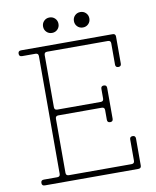

<svg xmlns="http://www.w3.org/2000/svg" viewBox="-91 -910 797 980"><g transform="rotate(-10 307.0 -420.0)"><path d="M191 -670Q176 -670 176 -655V-385Q176 -370 191 -370H416Q431 -370 431 -385V-435Q431 -450 446 -450Q461 -450 461 -435V-275Q461 -260 446 -260Q431 -260 431 -275V-325Q431 -340 416 -340H191Q176 -340 176 -325V-45Q176 -30 191 -30H516Q531 -30 531 -45V-155Q531 -170 546 -170Q561 -170 561 -155V-15Q561 0 546 0H61Q46 0 46 -15Q46 -30 61 -30H131Q146 -30 146 -45V-655Q146 -670 131 -670H61Q46 -670 46 -685Q46 -700 61 -700H536Q551 -700 551 -685V-545Q551 -530 536 -530Q521 -530 521 -545V-655Q521 -670 506 -670H191ZM193 -800Q193 -817 204.5 -828.5Q216 -840 233 -840Q250 -840 261.5 -828.5Q273 -817 273 -800Q273 -783 261.5 -771.5Q250 -760 233 -760Q216 -760 204.5 -771.5Q193 -783 193 -800ZM353 -800Q353 -817 364.5 -828.5Q376 -840 393 -840Q410 -840 421.5 -828.5Q433 -817 433 -800Q433 -783 421.5 -771.5Q410 -760 393 -760Q376 -760 364.5 -771.5Q353 -783 353 -800Z"/></g></svg>

Font: Nixie One
Style: Regular
Weight: 400
Designer: Jovanny Lemonad
Foundry: Jovanny Lemonad
Version: Version 1.000 2011 initial release